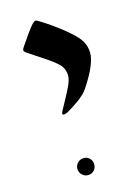

<svg xmlns="http://www.w3.org/2000/svg" viewBox="-104 -586 565 783"><g transform="rotate(-15 178.0 -195.0)"><path d="M176.3 -324.7Q162.1 -338.9 139.6 -354.5Q117.2 -370.1 86.9 -389.6Q78.1 -395.5 69.1 -401.4Q60.1 -407.2 51.8 -413.1Q45.4 -418 45.4 -423.3Q45.4 -427.7 49.8 -434.1Q59.6 -449.2 80.6 -479Q101.6 -508.8 111.8 -518.6Q120.1 -526.9 124.5 -526.9Q127.4 -526.9 131.3 -524.9Q168 -503.9 212.4 -470.2Q256.8 -436.5 278.8 -411.6Q306.2 -381.3 306.2 -341.3Q306.2 -295.4 250.5 -210.4Q240.7 -195.8 233.4 -188.5Q226.1 -181.2 211.9 -169.4Q176.8 -144.5 155.8 -132.8Q144 -127 138.7 -127Q131.8 -127 131.8 -132.8Q131.8 -135.3 135 -141.4Q138.2 -147.5 139.2 -149.4L152.3 -173.3Q172.4 -209.5 183.8 -234.1Q195.3 -258.8 195.3 -274.9Q195.3 -304.7 176.3 -324.7ZM169.4 137.2Q154.8 137.2 144 126.7Q133.3 116.2 133.3 101.1Q133.3 86.4 144 75.9Q154.8 65.4 169.4 65.4Q184.6 65.4 194.6 75.7Q204.6 85.9 204.6 101.1Q204.6 116.2 194.6 126.7Q184.6 137.2 169.4 137.2Z"/></g></svg>

Font: David Libre Medium
Style: Regular
Weight: 500
Version: Version 1.000